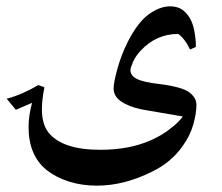

<svg xmlns="http://www.w3.org/2000/svg" viewBox="-20 -386 699 605"><path d="M599 -56Q599 -29 589 6.5Q579 42 555 75Q519 126 459 155Q371 199 285 199Q238 199 197 186Q156 173 126 149Q70 103 70 14Q70 -21 81 -62L30 -40L1 -75Q48 -87 101 -118L120 -111Q112 -71 112 -42Q112 5 133 32Q177 86 296 86Q386 86 453 57Q485 43 508 26Q531 9 542.5 -3Q554 -15 556 -19L439 -39Q401 -45 374 -59Q338 -77 338 -107Q338 -126 350 -169.5Q362 -213 383 -255Q415 -317 449.5 -341.5Q484 -366 516 -366Q548 -366 566 -345Q585 -325 591.5 -292.5Q598 -260 597 -238L579 -230Q569 -250 560.5 -260.5Q552 -271 547 -275Q542 -279 541 -279Q472 -279 423 -226Q407 -209 399 -190.5Q391 -172 391 -165Q391 -148 411 -137.5Q431 -127 484 -121Q554 -112 576.5 -95Q599 -78 599 -56Z"/></svg>

Font: Mirza
Style: Regular
Weight: 400
Designer: Arabic design by Kourosh Beigpour, Latin design by Eduardo Tunni, engineering by Lasse Fister
Version: Version 1.000